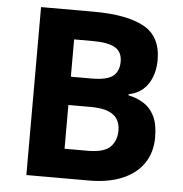

<svg xmlns="http://www.w3.org/2000/svg" viewBox="-52 -764 775 813"><g transform="rotate(5 336.0 -357.0)"><path d="M89.8 -713.9H312Q454.6 -713.9 527.8 -673.8Q601.1 -633.8 601.1 -533.2Q601.1 -492.7 588.1 -460Q575.2 -427.2 550.8 -406.2Q526.4 -385.3 491.2 -378.9V-374Q526.9 -366.7 555.7 -348.9Q584.5 -331.1 601.8 -297.1Q619.1 -263.2 619.1 -207Q619.1 -142.1 587.4 -95.7Q555.7 -49.3 496.8 -24.7Q438 0 356.9 0H89.8ZM241.2 -431.2H329.1Q395 -431.2 420.4 -451.9Q445.8 -472.7 445.8 -513.2Q445.8 -554.2 415.8 -572Q385.7 -589.8 320.8 -589.8H241.2ZM241.2 -311V-125H339.8Q408.2 -125 435.1 -151.4Q461.9 -177.7 461.9 -222.2Q461.9 -248.5 450.2 -268.6Q438.5 -288.6 410.9 -299.8Q383.3 -311 335 -311Z"/></g></svg>

Font: Wonky
Style: Regular
Weight: 400
Designer: Monotype Design Team
Foundry: Monotype Imaging Inc.
Version: Version 3.000